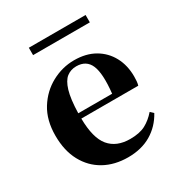

<svg xmlns="http://www.w3.org/2000/svg" viewBox="-159 -757 821 879"><g transform="rotate(-30 251.5 -317.0)"><path d="M271 -495Q334 -495 379 -469Q424 -443 448.5 -397.5Q473 -352 473 -293Q473 -280 472 -268.5Q471 -257 468 -247H167Q168 -144 205.5 -99Q243 -54 315 -54Q365 -54 396 -70.5Q427 -87 453 -117L469 -102Q439 -47 387.5 -16.5Q336 14 265 14Q194 14 140 -16Q86 -46 55.5 -102.5Q25 -159 25 -238Q25 -320 60.5 -377Q96 -434 152.5 -464.5Q209 -495 271 -495ZM266 -466Q237 -466 215.5 -449.5Q194 -433 181.5 -391.5Q169 -350 167 -275H346Q357 -376 338 -421Q319 -466 266 -466ZM121 -609V-648H421V-609Z"/></g></svg>

Font: DeepMind Serif Text
Style: Regular
Weight: 400
Designer: Frank Grießhammer / Modifications: Colophon Foundry
Foundry: Colophon Foundry
Version: Version 5.003; ttfautohint (v1.8.2)